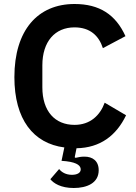

<svg xmlns="http://www.w3.org/2000/svg" viewBox="-20 -730 682 961"><path d="M353 -593C431 -593 475 -551 495 -489L608 -549C559 -657 478 -710 353 -710C169 -710 52 -579 52 -344C52 -132 147 -12 302 8L288 75L311 77C371 84 384 102 384 118C384 136 365 145 340 145C310 145 288 132 276 116L232 167C248 187 284 211 349 211C414 211 474 187 474 122C474 75 443 54 403 54C388 54 373 56 358 60L354 57L363 12C481 10 562 -51 611 -153L504 -216C481 -153 432 -105 353 -105C255 -105 192 -173 192 -293V-403C192 -522 255 -593 353 -593Z"/></svg>

Font: IBM Plex Thai Looped SemiBold
Style: Regular
Weight: 600
Designer: Mike Abbink, Paul van der Laan, Pieter van Rosmalen, Ben Mitchell, Mark Frömberg
Foundry: Bold Monday
Version: Version 1.0